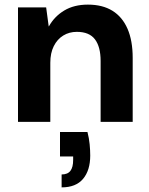

<svg xmlns="http://www.w3.org/2000/svg" viewBox="-20 -528 646 832"><path d="M58 0V-496H180L191 -414H192Q216 -457 258.5 -482.5Q301 -508 361 -508Q424 -508 467 -481.5Q510 -455 532.5 -403.5Q555 -352 555 -277V0H416V-264Q416 -325 391.5 -357.5Q367 -390 313 -390Q280 -390 254 -374Q228 -358 213 -328Q198 -298 198 -256V0ZM247 284V228Q273 228 285 212.5Q297 197 297 165V150H240V44H359Q366 71 368.5 97Q371 123 371 146Q371 210 340 247Q309 284 247 284Z"/></svg>

Font: DM Sans 28pt ExtraBold
Style: Regular
Weight: 800
Version: Version 4.004;gftools[0.9.30]